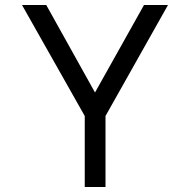

<svg xmlns="http://www.w3.org/2000/svg" viewBox="-20 -745 761 768"><path d="M402 -281V3H319V-281L68 -725H165L360 -375L556 -725H652Z"/></svg>

Font: SUITE Medium
Style: Regular
Weight: 500
Designer: Sun
Foundry: Sun
Version: Version 2.040